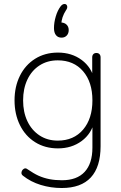

<svg xmlns="http://www.w3.org/2000/svg" viewBox="-20 -756 610 964"><path d="M95 126Q86 119 88 108.5Q90 98 99 92Q108 86 117 93Q149 115 173 126Q200 138 228.5 143.5Q257 149 291 149Q366 149 405 107Q444 65 444 -15V-148H454Q440 -85 390 -48Q340 -11 271 -11Q206 -11 156.5 -42Q107 -73 80 -128Q53 -183 53 -252Q53 -321 80 -375.5Q107 -430 156.5 -461Q206 -492 271 -492Q340 -492 390 -455Q440 -418 454 -355H443V-468Q443 -478 448.5 -484Q454 -490 464 -490Q474 -490 479.5 -484Q485 -478 485 -468V-22Q485 82 436 135Q387 188 290 188Q235 188 184.5 172.5Q134 157 95 126ZM444 -252Q444 -344 397 -398.5Q350 -453 270 -453Q218 -453 178.5 -427.5Q139 -402 117.5 -356.5Q96 -311 96 -252Q96 -193 117.5 -147.5Q139 -102 178.5 -76Q218 -50 270 -50Q350 -50 397 -105Q444 -160 444 -252ZM251 -615Q251 -643 260 -673.5Q269 -704 285 -725Q294 -736 304 -736Q314 -736 317 -726Q320 -716 311 -704Q300 -687 294 -669Q288 -651 288 -634L285 -643Q303 -643 314 -632.5Q325 -622 325 -605Q325 -588 315 -577.5Q305 -567 289 -567Q271 -567 261 -579.5Q251 -592 251 -615Z"/></svg>

Font: SN Pro Thin
Style: Regular
Weight: 200
Designer: Tobias Whetton
Foundry: Supernotes
Version: Version 1.003;Glyphs 3.3 (3324)